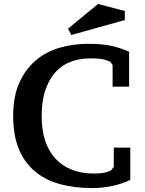

<svg xmlns="http://www.w3.org/2000/svg" viewBox="-20 -940 738 977"><path d="M559 -189H643V-25Q607 -6 554.5 5.5Q502 17 450 17Q356 17 280.5 -4.5Q205 -26 153 -72Q101 -118 74 -186.5Q47 -255 47 -350Q47 -448 77.5 -517Q108 -586 160 -631Q212 -676 281.5 -696.5Q351 -717 427 -717Q464 -717 493.5 -714.5Q523 -712 547.5 -706.5Q572 -701 592.5 -694Q613 -687 637 -677V-499H553V-609L541 -626Q533 -630 511 -636.5Q489 -643 439 -643Q388 -643 343 -627Q298 -611 265 -576Q232 -541 212 -485Q192 -429 192 -350Q192 -208 262.5 -132.5Q333 -57 458 -57Q492 -57 514.5 -62Q537 -67 546 -74L559 -91ZM479 -920 615 -884V-838L343 -762L326 -794Z"/></svg>

Font: PT Serif Caption
Style: Semibold
Weight: 600
Designer: A.Korolkova, O.Umpeleva, V.Yefimov
Foundry: ParaType Ltd
Version: Version 1.00;May 2, 2020;FontCreator 12.0.0.2544 64-bit